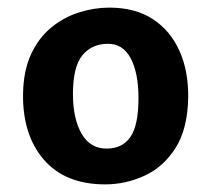

<svg xmlns="http://www.w3.org/2000/svg" viewBox="-20 -811 558 504"><path d="M40.5 -564.5Q41.5 -626 61.8 -669.2Q82 -712.5 115 -739.2Q148 -766 187.8 -778.5Q227.5 -791 267 -791Q335 -791 381.2 -760.8Q427.5 -730.5 451.2 -677.2Q475 -624 474 -554.5Q472.5 -472.5 440.8 -422.5Q409 -372.5 359.5 -349.8Q310 -327 256 -327Q151 -327 95 -392Q39 -457 40.5 -564.5ZM171.5 -564.5Q171.5 -499 194.5 -459.5Q217.5 -420 261.5 -421Q302 -421.5 322.8 -452.2Q343.5 -483 343.5 -553.5Q343.5 -620 322.8 -658.5Q302 -697 261.5 -696Q220.5 -695.5 196 -665.5Q171.5 -635.5 171.5 -564.5Z"/></svg>

Font: Merriweather Sans
Style: Bold
Weight: 700
Designer: Eben Sorkin
Foundry: Eben Sorkin
Version: Version 1.008; ttfautohint (v1.7.19-72a1) -l 8 -r 50 -G 200 